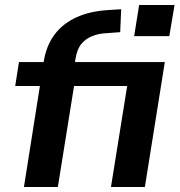

<svg xmlns="http://www.w3.org/2000/svg" viewBox="-20 -750 722 770"><path d="M76 0 140 -405H41L56 -501H183L150 -475L155 -501Q165 -566 198.5 -611Q232 -656 287.5 -681Q343 -706 419 -710L466 -713L462 -621L409 -617Q377 -616 350.5 -605.5Q324 -595 306.5 -574Q289 -553 283 -515L278 -485L263 -501H641L561 0H425L490 -405H277L212 0ZM518 -605 538 -730H680L659 -605Z"/></svg>

Font: Nunito Sans 7pt
Style: Bold Italic
Weight: 700
Italic angle: -9°
Version: Version 3.101;gftools[0.9.27]